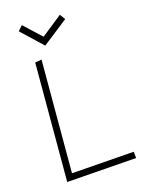

<svg xmlns="http://www.w3.org/2000/svg" viewBox="-130 -961 782 1037"><g transform="rotate(-15 261.0 -442.5)"><path d="M309.1 -883.8 193.8 -792 96.2 -882.8 71.8 -855 189.9 -743.2 331.1 -854ZM113.8 -1 506.8 -29.8 502.9 -65.9 150.9 -40V-675.8L113.8 -668.9Z"/></g></svg>

Font: Comic Neue Angular Light
Style: Regular
Weight: 300
Designer: Craig Rozynski
Foundry: Craig Rozynski
Version: Version 2.003